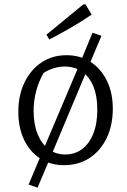

<svg xmlns="http://www.w3.org/2000/svg" viewBox="-20 -748 581 880"><path d="M212 -29 152 112 111 98 173 -49ZM273 9Q211 9 164 -21.5Q117 -52 90.5 -107Q64 -162 64 -235Q64 -312 92.5 -370.5Q121 -429 170.5 -462Q220 -495 285 -495Q348 -495 395.5 -464Q443 -433 470 -378Q497 -323 497 -250Q497 -173 468.5 -114.5Q440 -56 390 -23.5Q340 9 273 9ZM279 -40Q323 -40 356 -64.5Q389 -89 407.5 -135Q426 -181 426 -246Q426 -308 408 -352Q390 -396 356 -419.5Q322 -443 277 -443Q227 -443 180 -414Q157 -374 145.5 -329.5Q134 -285 134 -240Q134 -179 152.5 -133.5Q171 -88 203.5 -64Q236 -40 279 -40ZM346 -457 404 -598 445 -584 384 -439ZM173 -49 346 -457 384 -439 212 -29ZM206 -567 193 -589 362 -728H372L400 -681Q353 -649 304.5 -621Q256 -593 206 -567Z"/></svg>

Font: Piazzolla Thin Light
Style: Regular
Weight: 300
Version: Version 2.005